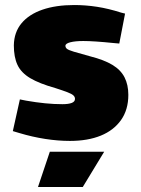

<svg xmlns="http://www.w3.org/2000/svg" viewBox="-20 -551 562 763"><path d="M258 9Q210 9 159 1Q108 -7 58 -22L31 -30L59 -156L84 -151Q124 -144 159.5 -140.5Q195 -137 228 -137Q252 -137 265 -142Q278 -147 278 -158Q278 -166 271.5 -172Q265 -178 248 -184.5Q231 -191 200 -201Q136 -219 100 -240.5Q64 -262 49.5 -293Q35 -324 35 -371Q36 -423 65.5 -458.5Q95 -494 148.5 -512.5Q202 -531 275 -531Q320 -531 365.5 -524Q411 -517 461 -501L477 -497L454 -378L431 -380Q392 -384 362 -386Q332 -388 311 -388Q279 -388 259.5 -383Q240 -378 240 -369Q240 -362 246 -357Q252 -352 273.5 -345.5Q295 -339 339 -327Q394 -313 427 -293Q460 -273 475 -243.5Q490 -214 490 -174Q490 -115 461 -74Q432 -33 380.5 -12Q329 9 258 9ZM131 192 178 52H394L309 192Z"/></svg>

Font: REM ExtraBold
Style: Regular
Weight: 800
Designer: Octavio Pardo
Foundry: Ashler Design
Version: Version 1.005;gftools[0.9.28]